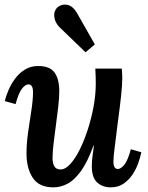

<svg xmlns="http://www.w3.org/2000/svg" viewBox="-20 -795 636 826"><path d="M210 11Q148 11 121 -30Q94 -71 94 -135Q94 -178 101 -226.5Q108 -275 115 -320.5Q122 -366 122 -399Q122 -432 102 -432Q89 -432 74.5 -413.5Q60 -395 47 -347L1 -360Q5 -380 16 -406Q27 -432 44.5 -456Q62 -480 87 -495.5Q112 -511 144 -511Q195 -511 215 -482.5Q235 -454 235 -403Q235 -374 230.5 -335.5Q226 -297 220.5 -256Q215 -215 210.5 -178Q206 -141 206 -115Q206 -94 213.5 -80Q221 -66 241 -66Q261 -66 282.5 -89.5Q304 -113 323.5 -152.5Q343 -192 358.5 -240.5Q374 -289 383 -339Q392 -389 392 -434Q392 -448 391.5 -468Q391 -488 390 -500H504Q505 -484 505.5 -476.5Q506 -469 506 -459Q506 -430 501 -383Q496 -336 487 -270Q478 -195 473 -157.5Q468 -120 468 -100Q468 -68 487 -68Q500 -68 515 -86.5Q530 -105 543 -153L588 -140Q584 -120 575 -94Q566 -68 550 -44Q534 -20 511 -4.5Q488 11 456 11Q421 11 398 -10Q375 -31 375 -80Q375 -102 378 -123Q381 -144 384 -168H382Q356 -97 327.5 -58Q299 -19 269.5 -4Q240 11 210 11ZM348 -570 237 -677Q216 -698 213.5 -723.5Q211 -749 229 -765Q248 -779 270.5 -774Q293 -769 310 -741L388 -604Z"/></svg>

Font: Lora SemiBold
Style: Italic
Weight: 600
Italic angle: -3°
Designer: Olga Karpushina, Alexei Vanyashin (Cyrillic)
Foundry: Cyreal
Version: Version 3.011; ttfautohint (v1.8.4.7-5d5b)